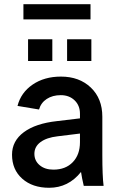

<svg xmlns="http://www.w3.org/2000/svg" viewBox="-20 -881 561 910"><path d="M377 0Q368 -38 364 -66Q304 9 213 9Q134 9 85.5 -34Q37 -77 37 -148Q37 -213 93 -254.5Q149 -296 250 -307L359 -320V-342Q359 -381 333.5 -405.5Q308 -430 268 -430Q229 -430 201.5 -412Q174 -394 165 -362L63 -379Q79 -442 134.5 -480Q190 -518 269 -518Q356 -518 410.5 -466Q465 -414 465 -328V-148Q465 -47 471 0ZM91 -789V-861H409V-789ZM113 -592V-695H228V-592ZM143 -152Q143 -119 168 -98Q193 -77 233 -77Q291 -77 325 -112.5Q359 -148 359 -207V-248L253 -235Q201 -229 172 -207.5Q143 -186 143 -152ZM298 -592V-695H413V-592Z"/></svg>

Font: LT Superior Semi-bold
Style: Regular
Weight: 600
Designer: Daniel Lyons
Foundry: LyonsType
Version: Version 1.0